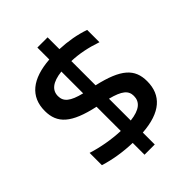

<svg xmlns="http://www.w3.org/2000/svg" viewBox="-249 -893 1115 1115"><g transform="rotate(-45 308.5 -335.0)"><path d="M544 -542V-643C484 -664 420 -675 351 -678V-775H267V-677C118 -666 37 -602 37 -484C37 -382 97 -326 267 -289V-90C192 -93 115 -107 49 -128V-27C116 -6 192 6 267 8V105H351V7C506 -4 580 -71 580 -186C580 -288 521 -342 351 -381V-580C414 -578 477 -565 544 -542ZM152 -491C152 -539 188 -569 267 -578V-399C182 -420 152 -446 152 -491ZM351 -92V-271C436 -249 465 -224 465 -180C465 -132 431 -101 351 -92Z"/></g></svg>

Font: LT Wave Text Medium
Style: Regular
Weight: 500
Designer: Daniel Lyons
Version: Version 2.5 (Glyphs App)